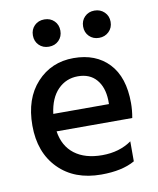

<svg xmlns="http://www.w3.org/2000/svg" viewBox="-80 -763 686 832"><g transform="rotate(-10 262.5 -347.5)"><path d="M215 -683Q232 -666 232 -640Q232 -614 215 -597Q198 -580 171.5 -580Q145 -580 128 -597Q111 -614 111 -640Q111 -666 128 -683Q145 -700 171.5 -700Q198 -700 215 -683ZM435.5 -683Q453 -666 453 -640Q453 -614 435.5 -597Q418 -580 392 -580Q366 -580 349 -597Q332 -614 332 -640Q332 -666 349 -683Q366 -700 392 -700Q418 -700 435.5 -683ZM139 -290H384V-308Q382 -365 353 -398.5Q324 -432 272 -432Q220 -432 184 -395.5Q148 -359 139 -290ZM299 5Q181 5 111 -66Q41 -137 41 -255.5Q41 -374 105 -443.5Q169 -513 267 -513Q365 -513 422 -452.5Q479 -392 479 -278Q479 -247 473 -213H140Q150 -147 196 -112Q242 -77 317.5 -77Q393 -77 447 -115V-27Q391 5 299 5Z"/></g></svg>

Font: Hind Colombo Medium
Style: Regular
Weight: 500
Designer: Jyotish Sonowal, Aditi Pimprikar
Foundry: Indian Type Foundry
Version: Version 1.000;PS 1.0;hotconv 1.0.86;makeotf.lib2.5.63406; tt